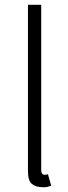

<svg xmlns="http://www.w3.org/2000/svg" viewBox="-20 -770 284 805"><path d="M152.8 -57.1Q152.8 -37.1 168 -37.1Q171.4 -37.1 181.2 -39.1L194.8 8.8Q193.8 8.8 188.7 10.7Q183.6 12.7 176.8 13.9Q169.9 15.1 162.1 15.1Q130.4 15.1 113.8 1.2Q97.2 -12.7 97.2 -51.8V-750H152.8Z"/></svg>

Font: Stilu Light
Style: Regular
Weight: 300
Designer: Genilson Lima Santos
Foundry: Genilson Lima Santos
Version: Version 1.200;PS 001.200;hotconv 1.0.88;makeotf.lib2.5.64775